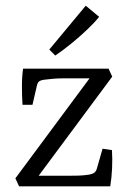

<svg xmlns="http://www.w3.org/2000/svg" viewBox="-20 -654 460 674"><path d="M304 -392 311 -379H203Q184 -379 166 -377.5Q148 -376 134 -374Q121 -372 116 -367Q111 -362 109 -351L94 -286H59Q57 -319 57 -352Q57 -385 61 -413H361L374 -385L106 -24L99 -37H213Q236 -37 255 -37.5Q274 -38 293 -41Q304 -43 310.5 -47.5Q317 -52 320 -62L340 -132L373 -127Q375 -97 373.5 -63.5Q372 -30 367 0H47L34 -28ZM153 -480 281 -634 328 -595Q314 -577 288 -552Q262 -527 232 -502.5Q202 -478 174 -459Z"/></svg>

Font: Rasa Light
Style: Regular
Weight: 300
Designer: Anna Giedrys (Yrsa+Rasa design), David Brezina (Yrsa art-direction, Rasa art-direction, design)
Foundry: Rosetta Type Foundry
Version: Version 2.004